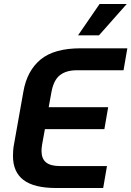

<svg xmlns="http://www.w3.org/2000/svg" viewBox="-20 -942 658 962"><path d="M45 -161Q45 -193 50 -218L97 -482Q115 -587 183 -643.5Q251 -700 384 -700H618L599 -590H365Q312 -590 280.5 -565.5Q249 -541 238 -482L224 -405H522L503 -295H205L191 -218Q188 -200 188 -186Q188 -147 210.5 -128.5Q233 -110 280 -110H516L497 0H261Q151 0 98 -40Q45 -80 45 -161ZM479 -922H615L476 -765H371Z"/></svg>

Font: KoHo
Style: Bold Italic
Weight: 700
Italic angle: -10°
Version: Version 1.000; ttfautohint (v1.6)